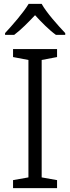

<svg xmlns="http://www.w3.org/2000/svg" viewBox="-20 -966 360 986"><path d="M194 -946H127C101 -902 43 -836 6 -796V-787H53C89 -814 126 -852 160 -888C193 -852 231 -813 267 -787H315V-796C278 -835 218 -902 194 -946ZM273 0V-41L194 -55V-658L273 -673V-714H47V-673L126 -658V-55L47 -41V0Z"/></svg>

Font: Noto Sans Syriac Light
Style: Regular
Weight: 300
Designer: Patrick Giasson and the Monotype Design Team
Foundry: Monotype Imaging Inc.
Version: Version 3.000